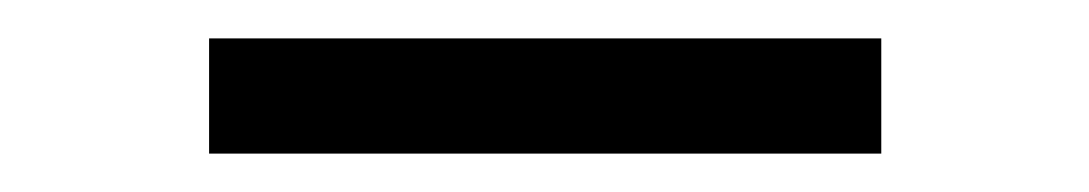

<svg xmlns="http://www.w3.org/2000/svg" viewBox="-20 -310 567 100"><path d="M88.9 -290H439V-230H88.9Z"/></svg>

Font: Oakes Grotesk
Style: Regular
Weight: 400
Designer: Samuel Oakes
Foundry: Samuel Oakes
Version: Version 1.0 | wf-rip DC20170320